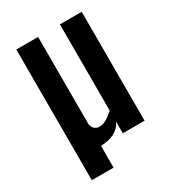

<svg xmlns="http://www.w3.org/2000/svg" viewBox="-181 -727 863 954"><g transform="rotate(-30 250.0 -250.0)"><path d="M187.5 125H62.5V-625H187.5V-130.4Q187.5 -110.8 199.2 -98.6Q210.9 -86.4 226.1 -86.4Q240.7 -86.4 250.5 -88.9Q259.8 -91.8 269.5 -97.7Q279.3 -103.5 284.7 -107.4Q290 -111.3 299.8 -119.6Q309.6 -128.4 312.5 -130.4V-625H437.5V0H312.5V-67.4Q283.2 -2.9 187.5 0Z"/></g></svg>

Font: Oswald
Style: Book
Weight: 400
Designer: vernon adams
Foundry: vernon adams
Version: Version 1.000